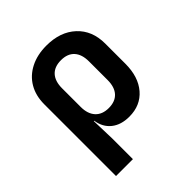

<svg xmlns="http://www.w3.org/2000/svg" viewBox="-202 -692 1004 1004"><g transform="rotate(-45 300.0 -190.0)"><path d="M78 180V-350Q78 -414 105.5 -461Q133 -508 184 -534Q235 -560 303 -560Q405 -560 466.5 -503Q528 -446 528 -350V-201Q528 -104 479 -47Q430 10 347 10Q286 10 248 -20.5Q210 -51 202 -105H199L203 26V180ZM303 -98Q351 -98 376.5 -126Q402 -154 402 -206V-344Q402 -396 376.5 -424Q351 -452 303 -452Q254 -452 228.5 -424Q203 -396 203 -344V-206Q203 -155 229 -126.5Q255 -98 303 -98Z"/></g></svg>

Font: NKDuy Mono
Style: Bold
Weight: 700
Monospace: yes
Designer: NKDuy
Foundry: NKDuy
Version: Version 2.251; ttfautohint (v1.8.4.7-5d5b)